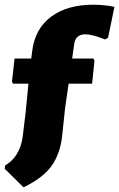

<svg xmlns="http://www.w3.org/2000/svg" viewBox="-39 -646 507 817"><path d="M359 -626Q402 -626 448 -617L421 -486L408 -478Q354 -500 324 -500Q284 -500 277 -461L268 -397H359L363 -387L353 -290H253L238 -186L225 -64Q216 12 178.5 62.5Q141 113 61 151L-19 72L-17 58Q44 22 57 -60L70 -167L82 -290H16L12 -299L23 -397H94L98 -429Q110 -524 178.5 -575Q247 -626 359 -626Z"/></svg>

Font: Alegreya Sans Black
Style: Regular
Weight: 900
Designer: Juan Pablo del Peral
Foundry: Huerta Tipografica
Version: Version 2.007